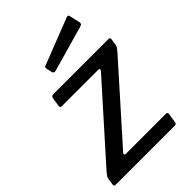

<svg xmlns="http://www.w3.org/2000/svg" viewBox="-228 -846 941 941"><g transform="rotate(-45 243.0 -375.5)"><path d="M6 0Q-3 0 -5.5 -3Q-8 -6 -6 -15L-2 -43Q-1 -53 3.5 -59.5Q8 -66 17 -77L346 -445Q351 -451 349.5 -455Q348 -459 339 -459H89Q82 -459 80 -462.5Q78 -466 79 -474L86 -519Q88 -525 92 -527.5Q96 -530 101 -530H485Q494 -530 493 -520L488 -486Q487 -478 482.5 -471Q478 -464 471 -456L141 -86Q135 -80 137.5 -76Q140 -72 146 -72H423Q435 -72 433 -60L426 -13Q425 -7 422.5 -3.5Q420 0 412 0H6ZM429 -742 441 -689Q442 -683 440.5 -678.5Q439 -674 429 -671L190 -603Q182 -601 177.5 -604.5Q173 -608 172 -614L166 -641Q164 -653 170 -655L416 -751Q420 -752 424 -750.5Q428 -749 429 -742Z"/></g></svg>

Font: Libre Franklin Thin Medium
Style: Italic
Weight: 500
Italic angle: -8°
Version: Version 3.000